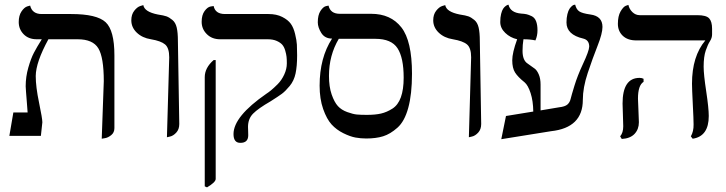

<svg xmlns="http://www.w3.org/2000/svg" viewBox="-20 -581 3106 821"><path d="M415 12.2 423.8 -233.9Q423.8 -335.9 400.4 -374.5Q377 -413.1 312 -413.1H187Q133.3 -314.9 132.8 -255.9Q132.8 -210 147 -142.1Q161.1 -74.2 161.1 -58.1L154.8 0H20L37.1 -100.1H98.1Q97.2 -114.3 95 -141.1Q92.8 -168 91.3 -188Q89.8 -208 89.8 -211.9Q89.8 -252.9 101.1 -292Q112.3 -331.1 124.8 -355Q137.2 -378.9 158.7 -413.1H137.2Q102.1 -413.1 81.1 -434.6Q60.1 -456.1 60.1 -486.8Q60.1 -514.6 72 -532.2Q84 -549.8 96.7 -553.7L108.9 -557.1Q117.7 -521 158.2 -521H284.2Q394 -521 431.6 -486.1Q469.2 -451.2 469.2 -344.2V-33.2Q469.2 -14.2 455.6 -3.2Q441.9 7.8 428.7 9.8Z M693.8 5.9 703.6 -335.9Q703.6 -376 686 -390.9Q668.5 -405.8 625.5 -413.1Q588.4 -418.9 564.9 -441.4Q541.5 -463.9 541.5 -494.1Q541.5 -519 554 -534.9Q566.4 -550.8 579.6 -555.2L592.8 -559.1Q597.7 -530.3 654.8 -519Q680.7 -515.1 692.1 -511Q703.6 -506.8 717 -495.8Q730.5 -484.9 735.6 -463.4Q740.7 -441.9 740.7 -405.8L746.6 -50.8Q746.6 -27.8 733.6 -13.9Q720.7 0 707 2.9Z M865.2 220.2 855.5 215.8V-251Q855.5 -291 893.6 -324.2H902.3V184.1Q902.3 198.2 865.2 220.2ZM1040.5 -38.1Q1040.5 -35.2 1041 -23.2Q1041.5 -11.2 1041.5 -2.9Q1041.5 30.3 1007.3 29.8Q978.5 29.8 978.5 -7.8Q978.5 -83 1119.1 -180.2Q1127 -185.1 1138.7 -194.6Q1150.4 -204.1 1167.2 -220.9Q1184.1 -237.8 1195.3 -262Q1206.5 -286.1 1206.5 -310.1Q1206.5 -327.1 1205.3 -338.1Q1204.1 -349.1 1199.7 -364.5Q1195.3 -379.9 1187.3 -389.4Q1179.2 -398.9 1163.3 -406Q1147.5 -413.1 1124.5 -413.1H921.4Q886.2 -413.1 864.3 -435.1Q842.3 -457 842.3 -487.8Q842.3 -516.6 854.7 -533.7Q867.2 -550.8 880.4 -553.2L893.6 -555.2Q900.4 -521 942.4 -521H1128.4Q1162.6 -521 1187 -508.5Q1211.4 -496.1 1223.4 -479.5Q1235.4 -462.9 1241.9 -435.5Q1248.5 -408.2 1249.5 -390.1Q1250.5 -372.1 1250.5 -344.2Q1250.5 -298.3 1243.9 -267.1Q1237.3 -235.8 1218.8 -213.4Q1200.2 -190.9 1185.3 -179.9Q1170.4 -168.9 1137.2 -147.9Q1084 -117.2 1062.3 -95.2Q1040.5 -73.2 1040.5 -38.1Z M1585 -415H1428.7Q1386.7 -344.2 1386.7 -256.8Q1386.7 -210 1398.2 -177Q1409.7 -144 1424.8 -127.4Q1439.9 -110.8 1464.8 -101.8Q1489.7 -92.8 1506.3 -91.3Q1522.9 -89.8 1548.8 -89.8Q1585 -89.8 1609.4 -95.5Q1633.8 -101.1 1658 -116.5Q1682.1 -131.8 1694.1 -165Q1706.1 -198.2 1706.1 -249Q1706.1 -334 1679.9 -374.5Q1653.8 -415 1585 -415ZM1545.9 11.2Q1522.9 11.2 1500 7.1Q1477.1 2.9 1448 -11.5Q1418.9 -25.9 1397.9 -48.8Q1377 -71.8 1361.8 -115Q1346.7 -158.2 1346.7 -214.8Q1346.7 -334 1399.9 -416Q1369.1 -416 1354 -439.9Q1338.9 -463.9 1338.9 -485.8Q1338.9 -516.6 1350.3 -534.2Q1361.8 -551.8 1373.5 -554.7L1384.8 -557.1Q1392.6 -522 1433.1 -522H1566.9Q1650.9 -522 1696.3 -463.9Q1741.7 -405.8 1741.7 -266.1Q1741.7 -178.2 1725.8 -120.1Q1710 -62 1679.4 -34.9Q1648.9 -7.8 1618.4 1.7Q1587.9 11.2 1545.9 11.2Z M1984.9 5.9 1994.6 -335.9Q1994.6 -376 1977.1 -390.9Q1959.5 -405.8 1916.5 -413.1Q1879.4 -418.9 1856 -441.4Q1832.5 -463.9 1832.5 -494.1Q1832.5 -519 1845 -534.9Q1857.4 -550.8 1870.6 -555.2L1883.8 -559.1Q1888.7 -530.3 1945.8 -519Q1971.7 -515.1 1983.2 -511Q1994.6 -506.8 2008.1 -495.8Q2021.5 -484.9 2026.6 -463.4Q2031.7 -441.9 2031.7 -405.8L2037.6 -50.8Q2037.6 -27.8 2024.7 -13.9Q2011.7 0 1998 2.9Z M2370.1 -122.1Q2396 -125 2406.2 -134Q2416.5 -143.1 2419.9 -157.5Q2423.3 -171.9 2436.3 -214.4Q2449.2 -256.8 2472.2 -306.2Q2499 -363.3 2499.5 -381.8Q2499.5 -409.7 2474.1 -416Q2402.3 -432.6 2402.3 -484.9Q2402.3 -504.9 2406.2 -520.5Q2410.2 -536.1 2415.3 -543.5Q2420.4 -550.8 2425.8 -555.4Q2431.2 -560.1 2435.5 -560.5L2439.5 -561Q2444.3 -541 2456.8 -532.5Q2469.2 -523.9 2504.4 -519Q2556.2 -512.2 2556.2 -465.8Q2556.2 -438 2535.2 -385Q2514.2 -332 2493.2 -269Q2472.2 -206.1 2472.2 -153.8Q2472.2 -34.7 2336.4 -20L2123.5 14.2L2143.6 -85L2260.3 -104Q2259.8 -149.4 2248.8 -183.1Q2237.8 -216.8 2223.1 -229Q2194.3 -252 2182.4 -271Q2170.4 -290 2170.4 -323.2Q2170.4 -355.5 2191.4 -413.1Q2161.6 -419.9 2140.4 -440.4Q2119.1 -460.9 2119.1 -486.8Q2119.1 -506.8 2122.8 -521.5Q2126.5 -536.1 2131.3 -543.5Q2136.2 -550.8 2141.8 -554.9Q2147.5 -559.1 2150.9 -560.1L2154.3 -561Q2162.1 -526.9 2208.5 -522.9Q2223.6 -522 2231.9 -520Q2240.2 -518.1 2253.2 -512Q2266.1 -505.9 2272.2 -490.5Q2278.3 -475.1 2278.3 -451.2Q2278.3 -428.2 2269.5 -408.2Q2247.6 -413.1 2218.3 -413.1Q2214.4 -389.2 2214.4 -363.8Q2214.4 -322.8 2236.3 -309.1Q2258.3 -293.9 2267.3 -286.9Q2276.4 -279.8 2283.9 -262.5Q2291.5 -245.1 2291.5 -219.2V-108.9Z M2708 -159.2Q2708 -150.4 2710 -109.1Q2711.9 -67.9 2711.9 -58.1Q2711.9 -28.3 2693.4 -8.5Q2674.8 11.2 2638.7 13.2L2631.8 2Q2645 -13.2 2645 -41Q2645 -49.8 2643.6 -88.9Q2642.1 -127.9 2642.1 -138.2Q2642.1 -248 2714.8 -248Q2724.6 -248 2731.9 -244.1V-231Q2708 -216.3 2708 -159.2ZM2988.8 -295.9Q2988.8 -262.7 2999.8 -190.4Q3010.7 -118.2 3010.7 -85Q3010.7 2 2941.9 12.2L2934.1 2Q2946.3 -19 2945.8 -48.8Q2945.8 -69.8 2942.4 -136Q2939 -202.1 2939 -223.1Q2939 -340.3 2996.1 -408.2H2700.7Q2663.6 -408.2 2642.8 -428.2Q2622.1 -448.2 2622.1 -479Q2622.1 -512.2 2633.5 -532Q2645 -551.8 2655.8 -556.2L2667 -560.1Q2670.9 -542 2684.3 -529.1Q2697.8 -516.1 2715.8 -516.1H2961.9Q3000 -516.1 3012.5 -502.4Q3024.9 -488.8 3024.9 -458V-434.1Q3024.9 -418.9 3015.9 -405Q3006.8 -391.1 2997.8 -365Q2988.8 -338.9 2988.8 -295.9Z"/></svg>

Font: Linux Biolinum
Style: Bold
Weight: 700
Designer: Philipp H. Poll
Foundry: Philipp H. Poll
Version: Version 1.3.2 ; ttfautohint (v0.9)